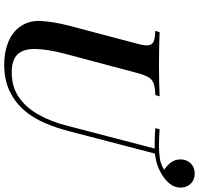

<svg xmlns="http://www.w3.org/2000/svg" viewBox="-36 -874 925 892"><g transform="rotate(90 426.0 -428.5)"><path d="M280 14Q225 14 179.5 -3.5Q134 -21 107 -56Q75 -98 78 -156.5Q81 -215 100 -288L183 -602Q193 -638 191 -655.5Q189 -673 173.5 -680Q158 -687 124 -688L130 -708Q154 -707 195.5 -706Q237 -705 281 -705Q324 -705 362 -706Q400 -707 428 -708L422 -688Q388 -687 369 -680.5Q350 -674 339.5 -656.5Q329 -639 319 -602L231 -271Q209 -187 208 -131Q207 -75 233 -48Q259 -21 316 -21Q385 -21 433.5 -55Q482 -89 514.5 -148Q547 -207 565 -280L673 -694L676 -685Q651 -685 625.5 -685.5Q600 -686 576 -688L581 -708Q599 -707 616.5 -706Q634 -705 655 -705Q686 -705 716 -709Q746 -713 775 -733L773 -727Q754 -738 737.5 -758Q721 -778 721 -805Q721 -833 739 -852Q757 -871 787 -871Q816 -871 834 -852.5Q852 -834 852 -805Q852 -777 834 -755Q816 -733 789 -717Q761 -701 735.5 -694Q710 -687 686 -686L696 -694L591 -291Q574 -225 550.5 -171.5Q527 -118 493 -79Q457 -37 404.5 -11.5Q352 14 280 14Z"/></g></svg>

Font: Playfair Display SemiBold
Style: Italic
Weight: 600
Italic angle: -14°
Designer: Claus Eggers Sørensen
Foundry: Claus Eggers Sørensen
Version: Version 1.203